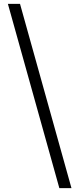

<svg xmlns="http://www.w3.org/2000/svg" viewBox="-20 -801 425 998"><path d="M351.5 177H288.5L21 -781H84Z"/></svg>

Font: Merriweather 96pt SemiBold
Style: Regular
Weight: 600
Version: Version 2.100